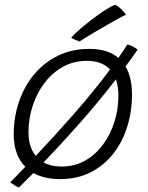

<svg xmlns="http://www.w3.org/2000/svg" viewBox="-20 -746 630 819"><path d="M236.5 18Q169 18 122.5 -8Q105.5 9 90.2 24.5Q75 40 61 53.5Q53 51 41 43.5Q29 36 23.5 32Q38.5 16.5 54.8 -0.2Q71 -17 88 -34.5Q63 -59.5 50.8 -94.8Q38.5 -130 38.5 -172Q38.5 -246 61 -312Q83.5 -378 125.8 -428.8Q168 -479.5 227.5 -508.5Q287 -537.5 361.5 -537.5Q440 -537.5 485 -499Q506 -529 523.5 -556.5Q536 -553.5 548.5 -546.5Q561 -539.5 567 -534.5Q543 -499 515.5 -462.5Q543 -416 543 -343Q543 -270 522.5 -204.8Q502 -139.5 462.5 -89.5Q423 -39.5 366 -10.8Q309 18 236.5 18ZM101.5 -182Q101.5 -119.5 132.5 -81Q211 -164 294.5 -259Q378 -354 449.5 -449.5Q415 -486.5 351 -486.5Q293.5 -486.5 247.5 -460.5Q201.5 -434.5 168.8 -390.8Q136 -347 118.8 -292.8Q101.5 -238.5 101.5 -182ZM242 -35.5Q298 -35.5 342.8 -60.8Q387.5 -86 419.2 -129Q451 -172 468 -226Q485 -280 485 -336.5Q485 -377 474.5 -407.5Q396.5 -306.5 315.8 -215.8Q235 -125 166 -53Q198 -35.5 242 -35.5ZM471.5 -725.5Q485 -719 498 -706Q511 -693 517.5 -683Q508 -679.5 487.5 -668.2Q467 -657 441.2 -642.2Q415.5 -627.5 390.2 -612.5Q365 -597.5 345.5 -585.8Q326 -574 319 -569Q313.5 -571 301 -576.2Q288.5 -581.5 284 -585Q295 -599 319.8 -620.5Q344.5 -642 374 -664.5Q403.5 -687 430 -704Q456.5 -721 471.5 -725.5Z"/></svg>

Font: Grandstander ExtraLight
Style: Italic
Weight: 200
Italic angle: -15°
Designer: Tyler Finck
Foundry: Etcetera Type Co
Version: Version 1.200; ttfautohint (v1.8.3)